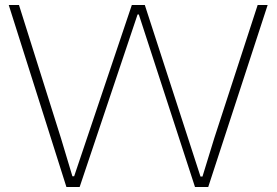

<svg xmlns="http://www.w3.org/2000/svg" viewBox="-20 -749 1108 769"><path d="M246 0 15 -729H56L224 -196L270 -43H277L508 -729H560L783 -42H791L838 -195L1012 -729H1052L814 0H761L536 -691H531L299 0Z"/></svg>

Font: Mona Sans Expanded ExtraLight
Style: Regular
Weight: 200
Width: 7
Designer: Deni Anggara
Foundry: GitHub
Version: Version 1.001;gftools[0.9.33]